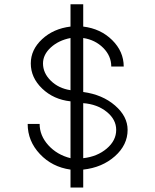

<svg xmlns="http://www.w3.org/2000/svg" viewBox="-20 -752 718 888"><path d="M108 -178.9H163.3Q163.3 -124.8 203.5 -80.4Q243.7 -36 306.1 -20.4V-283.3Q228.1 -291.7 175.3 -342.1Q122.4 -392.6 122.4 -458.6Q122.4 -522.2 174.7 -570.8Q226.9 -619.4 306.1 -629.1V-732.3H364.9V-629.1Q445.4 -619.4 498.8 -566.6Q552.2 -513.8 552.2 -444.2H494.6Q494.6 -493.4 457.4 -530.6Q420.2 -567.8 364.9 -576.2V-326.5Q453.8 -314.5 512 -264.1Q570.2 -213.7 570.2 -151.3Q570.2 -81.6 511.4 -29.4Q452.6 22.8 364.9 32.4V115.2H306.1V32.4Q220.9 20.4 164.5 -39.6Q108 -99.6 108 -178.9ZM364.9 -20.4Q429.8 -27.6 473.6 -64.8Q517.4 -102 517.4 -151.3Q517.4 -199.3 473.6 -234.7Q429.8 -270.1 364.9 -274.9V-20.4ZM306.1 -576.2Q250.9 -565.4 214.9 -532.4Q178.9 -499.4 178.9 -458.6Q178.9 -414.2 214.9 -378.8Q250.9 -343.3 306.1 -334.9V-576.2Z"/></svg>

Font: Lohit Gujarati
Style: Regular
Weight: 400
Version: 2.92.4